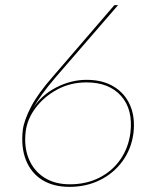

<svg xmlns="http://www.w3.org/2000/svg" viewBox="-20 -720 611 748"><path d="M251 8Q188 8 144.5 -19Q101 -46 81 -96.5Q61 -147 69 -215Q74 -252 101 -304Q128 -356 187 -423L423 -697Q424 -699 425.5 -699.5Q427 -700 428 -700H440L196 -418Q165 -382 143.5 -352Q122 -322 107 -295Q139 -348 197.5 -378.5Q256 -409 317 -409Q380 -409 423.5 -382.5Q467 -356 487 -309.5Q507 -263 500 -202Q492 -140 457.5 -92.5Q423 -45 369.5 -18.5Q316 8 251 8ZM252 -2Q316 -2 366.5 -27.5Q417 -53 448.5 -98Q480 -143 488 -202Q499 -293 452 -346Q405 -399 317 -399Q254 -399 202.5 -371Q151 -343 118.5 -299.5Q86 -256 80 -207Q73 -148 92 -101.5Q111 -55 152 -28.5Q193 -2 252 -2Z"/></svg>

Font: Aleo Thin
Style: Italic
Weight: 250
Italic angle: -7°
Designer: Alessio Laiso
Foundry: Alessio Laiso
Version: Version 2.001;gftools[0.9.29]